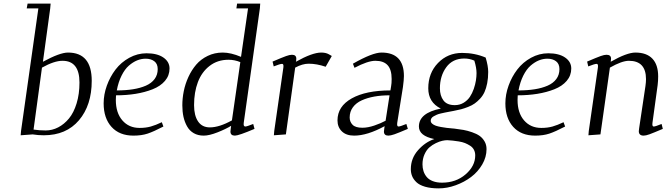

<svg xmlns="http://www.w3.org/2000/svg" viewBox="-20 -749 3727 1070"><path d="M95.2 4.9 97.2 -19 193.8 -702.1H128.9L133.8 -729H262.2L259.8 -702.1L219.2 -404.8Q313.5 -456.1 358.9 -456.1Q491.2 -456.1 491.2 -298.8Q491.2 -162.6 420.2 -78.9Q349.1 4.9 224.1 4.9Q191.9 4.9 162.1 0ZM167 -26.9Q199.2 -22 234.9 -22Q271 -22 304.4 -39.3Q337.9 -56.6 364.5 -88.9Q391.1 -121.1 407 -173.1Q422.9 -225.1 422.9 -289.1Q422.9 -410.2 328.1 -410.2Q282.2 -410.2 213.9 -372.1Z M557.6 -172.9Q557.6 -222.2 575.4 -271.7Q593.3 -321.3 624 -361.6Q654.8 -401.9 700.4 -427Q746.1 -452.1 796.9 -452.1Q856 -452.1 890.4 -428.5Q924.8 -404.8 924.8 -367.2Q924.8 -328.1 899.4 -298.3Q874 -268.6 830.6 -251.5Q787.1 -234.4 735.8 -226.1Q684.6 -217.8 626.5 -217.8Q625.5 -205.6 625.5 -191.9Q625.5 -120.1 661.9 -78.1Q698.2 -36.1 757.8 -36.1Q792.5 -36.1 820.3 -43.9Q848.1 -51.8 881.8 -67.9L890.6 -43.9Q836.4 -15.6 802.7 -4.4Q769 6.8 723.6 6.8Q645.5 6.8 601.6 -41.7Q557.6 -90.3 557.6 -172.9ZM630.9 -245.1Q680.7 -245.1 720.9 -251.5Q761.2 -257.8 792.7 -271.5Q824.2 -285.2 841.6 -308.6Q858.9 -332 858.9 -363.8Q858.9 -393.1 840.1 -407.5Q821.3 -421.9 791.5 -421.9Q767.6 -421.9 744.1 -412.4Q720.7 -402.8 698 -383.1Q675.3 -363.3 657.5 -327.6Q639.6 -292 630.9 -245.1Z M996.1 -162.1Q996.1 -201.2 1004.2 -241.2Q1012.2 -281.2 1030 -320.1Q1047.9 -358.9 1073.5 -388.9Q1099.1 -418.9 1137.5 -437.5Q1175.8 -456.1 1221.2 -456.1Q1266.6 -456.1 1323.2 -432.1L1362.3 -702.1H1297.4L1301.3 -729H1430.2L1428.2 -702.1L1338.4 -64.9Q1335.4 -43.9 1347.2 -43.9Q1355.5 -43.9 1391.1 -58.1L1398.4 -30.8Q1310.1 6.8 1289.1 6.8Q1264.2 6.8 1264.2 -16.1Q1264.2 -19.5 1266.1 -33.2L1268.1 -47.9Q1238.8 -29.8 1192.4 -11.5Q1146 6.8 1115.2 6.8Q1083.5 6.8 1059.8 -6.8Q1036.1 -20.5 1022.5 -44.9Q1008.8 -69.3 1002.4 -98.4Q996.1 -127.4 996.1 -162.1ZM1061.5 -163.1Q1061.5 -105 1084 -72Q1106.4 -39.1 1149.4 -39.1Q1202.1 -39.1 1272.5 -78.1L1319.3 -402.8Q1287.1 -416 1253.4 -416Q1192.4 -416 1148.2 -381.8Q1104 -347.7 1082.8 -291.3Q1061.5 -234.9 1061.5 -163.1Z M1499 -405.8Q1553.7 -429.2 1574.2 -436.5Q1594.7 -443.8 1606.9 -443.8Q1631.3 -443.8 1631.3 -421.9Q1631.3 -415 1630.4 -410.2L1628.9 -404.8Q1720.2 -456.1 1770 -456.1Q1795.4 -456.1 1812 -446.8L1829.1 -437L1794.9 -377Q1745.1 -394 1700.2 -394Q1665.5 -394 1625 -372.1L1573.2 0L1506.3 4.9L1508.3 -19L1559.1 -372.1Q1562 -393.1 1552.2 -393.1Q1541 -393.1 1505.4 -378.9Z M1860.8 -78.1Q1860.8 -156.2 1940.2 -200.7Q2019.5 -245.1 2155.8 -245.1L2159.7 -269Q2162.6 -283.7 2162.6 -309.1Q2162.6 -361.3 2140.1 -385.7Q2117.7 -410.2 2071.8 -410.2Q2029.8 -410.2 1955.6 -371.1L1946.8 -394Q2055.7 -456.1 2106 -456.1Q2231 -456.1 2231 -325.2Q2231 -304.7 2225.6 -264.2L2193.8 -64.9Q2190.9 -43.9 2200.7 -43.9Q2210 -43.9 2244.6 -58.1L2252.9 -30.8Q2200.2 -8.3 2178.5 -0.7Q2156.7 6.8 2144.5 6.8Q2119.6 6.8 2119.6 -16.1Q2119.6 -19.5 2121.6 -33.2L2123.5 -45.9Q2026.9 6.8 1953.6 6.8Q1909.7 6.8 1885.3 -16.8Q1860.8 -40.5 1860.8 -78.1ZM1928.7 -94.2Q1928.7 -70.3 1944.8 -53.7Q1960.9 -37.1 1999.5 -37.1Q2030.3 -37.1 2066.7 -49.6Q2103 -62 2128.9 -76.2L2150.9 -217.8Q2105 -217.8 2066.4 -210.9Q2027.8 -204.1 1996.3 -189.9Q1964.8 -175.8 1946.8 -151.4Q1928.7 -127 1928.7 -94.2Z M2269.5 193.8Q2269.5 133.3 2309.8 87.9Q2350.1 42.5 2400.4 25.9Q2314.5 8.3 2314.5 -43.9Q2314.5 -119.6 2436.5 -144Q2366.7 -178.7 2366.7 -256.8Q2366.7 -341.8 2420.9 -397.9Q2475.1 -454.1 2555.7 -454.1Q2625.5 -454.1 2686.5 -428.2Q2700.7 -381.3 2700.7 -348.1Q2700.7 -313.5 2695.1 -285.2Q2689.5 -256.8 2680.2 -236.3Q2670.9 -215.8 2655.8 -199.5Q2640.6 -183.1 2625.5 -172.4Q2610.4 -161.6 2589.1 -153.3Q2567.9 -145 2549.8 -140.1Q2531.7 -135.3 2507.8 -130.9Q2502.4 -129.9 2485.4 -126.7Q2468.3 -123.5 2460 -121.8Q2451.7 -120.1 2436.8 -116.7Q2421.9 -113.3 2414.1 -109.6Q2406.2 -106 2397.2 -101.1Q2388.2 -96.2 2384.3 -89.8Q2380.4 -83.5 2380.4 -76.2Q2380.4 -66.9 2388.4 -59.8Q2396.5 -52.7 2408.2 -48.6Q2419.9 -44.4 2437.3 -41.3Q2454.6 -38.1 2469 -36.4Q2483.4 -34.7 2501.5 -33.2Q2503.9 -33.2 2505.4 -33Q2506.8 -32.7 2509 -32.5Q2511.2 -32.2 2512.7 -32.2Q2541.5 -28.8 2563.2 -24.9Q2585 -21 2610.6 -12.2Q2636.2 -3.4 2652.6 8.1Q2668.9 19.5 2680.2 38.6Q2691.4 57.6 2691.4 82Q2691.4 126.5 2667.5 167.5Q2643.6 208.5 2605.5 237.3Q2567.4 266.1 2519.5 283.4Q2471.7 300.8 2424.8 300.8Q2380.4 300.8 2348.6 291.5Q2316.9 282.2 2300.3 266.1Q2283.7 250 2276.6 232.2Q2269.5 214.4 2269.5 193.8ZM2334.5 167Q2334.5 187 2340.1 204.6Q2345.7 222.2 2357.9 237.1Q2370.1 252 2392.1 260.5Q2414.1 269 2443.4 269Q2521 269 2574.7 222.7Q2628.4 176.3 2628.4 117.2Q2628.4 99.6 2621.1 85.7Q2613.8 71.8 2599.9 63Q2585.9 54.2 2571.5 48.3Q2557.1 42.5 2537.1 39.3Q2517.1 36.1 2503.7 34.7Q2490.2 33.2 2472.7 32.2Q2460.9 32.2 2445.1 35.6Q2429.2 39.1 2409.2 48.6Q2389.2 58.1 2373 72.3Q2356.9 86.4 2345.7 111.3Q2334.5 136.2 2334.5 167ZM2431.6 -256.8Q2431.6 -215.8 2451.2 -189.5Q2470.7 -163.1 2514.6 -163.1Q2542 -163.1 2563.7 -176.3Q2585.4 -189.5 2598.6 -209.2Q2611.8 -229 2620.4 -253.9Q2628.9 -278.8 2632.3 -300.8Q2635.7 -322.8 2635.7 -341.8Q2635.7 -370.6 2623.5 -411.1Q2597.2 -422.9 2567.4 -422.9Q2502.4 -422.9 2467 -374.3Q2431.6 -325.7 2431.6 -256.8Z M2796.4 -172.9Q2796.4 -222.2 2814.2 -271.7Q2832 -321.3 2862.8 -361.6Q2893.6 -401.9 2939.2 -427Q2984.9 -452.1 3035.6 -452.1Q3094.7 -452.1 3129.2 -428.5Q3163.6 -404.8 3163.6 -367.2Q3163.6 -328.1 3138.2 -298.3Q3112.8 -268.6 3069.3 -251.5Q3025.9 -234.4 2974.6 -226.1Q2923.3 -217.8 2865.2 -217.8Q2864.3 -205.6 2864.3 -191.9Q2864.3 -120.1 2900.6 -78.1Q2937 -36.1 2996.6 -36.1Q3031.2 -36.1 3059.1 -43.9Q3086.9 -51.8 3120.6 -67.9L3129.4 -43.9Q3075.2 -15.6 3041.5 -4.4Q3007.8 6.8 2962.4 6.8Q2884.3 6.8 2840.3 -41.7Q2796.4 -90.3 2796.4 -172.9ZM2869.6 -245.1Q2919.4 -245.1 2959.7 -251.5Q3000 -257.8 3031.5 -271.5Q3063 -285.2 3080.3 -308.6Q3097.7 -332 3097.7 -363.8Q3097.7 -393.1 3078.9 -407.5Q3060.1 -421.9 3030.3 -421.9Q3006.3 -421.9 2982.9 -412.4Q2959.5 -402.8 2936.8 -383.1Q2914.1 -363.3 2896.2 -327.6Q2878.4 -292 2869.6 -245.1Z M3252 -405.8Q3306.6 -429.2 3327.1 -436.5Q3347.7 -443.8 3359.9 -443.8Q3385.3 -443.8 3385.3 -421.9Q3385.3 -416 3384.3 -411.1L3383.3 -404.8Q3473.6 -456.1 3521 -456.1Q3583.5 -456.1 3615.7 -422.1Q3647.9 -388.2 3647.9 -323.2Q3647.9 -298.8 3645 -274.9L3616.2 -64.9Q3613.3 -43.9 3623 -43.9Q3632.3 -43.9 3667 -58.1L3673.8 -30.8Q3619.6 -7.8 3599.4 -0.5Q3579.1 6.8 3566.9 6.8Q3540 6.8 3540 -18.1Q3540 -21.5 3542 -35.2L3577.1 -270Q3580.1 -291.5 3580.1 -308.1Q3580.1 -410.2 3484.9 -410.2Q3445.8 -410.2 3378.9 -372.1L3326.2 0L3259.3 4.9L3261.2 -19L3312 -372.1Q3314.9 -393.1 3305.2 -393.1Q3293.9 -393.1 3258.3 -378.9Z"/></svg>

Font: Dehuti Alt
Style: Italic
Weight: 400
Version: Version 1.2